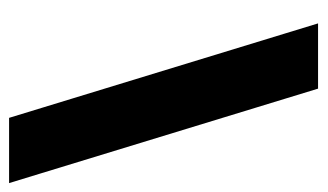

<svg xmlns="http://www.w3.org/2000/svg" viewBox="-322 -488 703 412"><g transform="rotate(-90 29.0 -281.5)"><path d="M163.9 -20 185.3 50H45.3L23.9 -20L-136 -543L-157.4 -613H-17.4L4 -543Z"/></g></svg>

Font: Nordica Plus
Style: NordicaClassicRgOpObl
Weight: 500
Version: Version 1.01